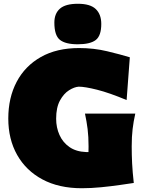

<svg xmlns="http://www.w3.org/2000/svg" viewBox="-20 -984 762 1019"><path d="M414 15Q292.5 15 205.2 -31.8Q118 -78.5 71 -161.8Q24 -245 24 -355Q24 -465.5 68.5 -549.8Q113 -634 197 -681.5Q281 -729 400 -729Q478 -729 548.8 -712Q619.5 -695 669 -680L652 -453Q560 -491.5 495.2 -507.8Q430.5 -524 398 -524Q374.5 -522.5 346.5 -505Q318.5 -487.5 298.2 -450.5Q278 -413.5 278 -354Q278 -307 295.8 -267.5Q313.5 -228 348.8 -203.5Q384 -179 437 -177Q443.5 -177 449.5 -177Q450 -192 450 -207Q450 -259 445 -299Q440 -339 431 -381H698Q688.5 -339 683.8 -299Q679 -259 679 -207Q679 -162 681.2 -116.8Q683.5 -71.5 690 -13Q662.5 -9 616.2 -2.2Q570 4.5 516.5 9.8Q463 15 414 15ZM392.5 -749Q327.5 -749 298 -772.5Q268.5 -796 268.5 -864Q268.5 -912 298 -938Q327.5 -964 393.5 -964Q459 -964 488.2 -936Q517.5 -908 517.5 -857Q517.5 -794 488 -771.5Q458.5 -749 392.5 -749Z"/></svg>

Font: Commissioner Flair Black
Style: Regular
Weight: 900
Designer: Kostas Bartsokas
Foundry: Kostas Bartsokas
Version: Version 1.000; ttfautohint (v1.8.3)